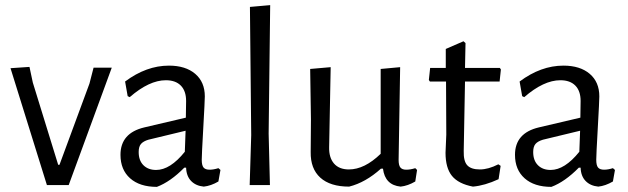

<svg xmlns="http://www.w3.org/2000/svg" viewBox="-20 -722 2449 749"><path d="M207 -79 108 -400 95 -461 21 -456 163 0H248L416 -458H345L329 -396L212 -79Z M741.5 -434C716.5 -455.3 682.3 -466 639 -466C580.3 -466 523.3 -445.3 468 -404L478 -347L486 -343C536.7 -387 583.7 -409 627 -409C652.3 -409 671.8 -402 685.5 -388C699.2 -374 706 -354 706 -328L705 -263L543 -225C481 -210.3 450 -174.7 450 -118C450 -79.3 462.5 -48.8 487.5 -26.5C512.5 -4.2 547.3 7 592 7C627.3 -6.3 663 -31.3 699 -68H706C706.7 -46 713.2 -28.7 725.5 -16C737.8 -3.3 754.3 4 775 6C793.7 4 812.7 -2.7 832 -14L840 -59L832 -66C819.3 -62 808 -60 798 -60C786.7 -60 778.7 -62.8 774 -68.5C769.3 -74.2 767 -84.3 767 -99C767 -111 769 -152.3 773 -223C777 -293.7 779 -334.7 779 -346C779 -383.3 766.5 -412.7 741.5 -434ZM530 -160.5C536 -167.5 545.7 -173 559 -177L704 -212L701 -130C663 -82.7 625.7 -59 589 -59C568.3 -59 551.8 -65.2 539.5 -77.5C527.2 -89.8 521 -107 521 -129C521 -143 524 -153.5 530 -160.5Z M1033 0 1028 -201 1034 -702 955 -695 960 -195 954 0Z M1542 -68.5C1537.3 -74.2 1535 -84 1535 -98L1541 -460L1465 -453V-122C1423 -81.3 1381.7 -61 1341 -61C1315.7 -61 1296.3 -68.7 1283 -84C1269.7 -99.3 1263.3 -120.7 1264 -148L1270 -460L1190 -453L1193 -256L1192 -129C1191.3 -85.7 1203.8 -52.3 1229.5 -29C1255.2 -5.7 1292.7 6 1342 6C1384.7 -4.7 1426 -28 1466 -64H1474C1479.3 -21.3 1502.3 2 1543 6C1561.7 4 1580.7 -2.7 1600 -14L1607 -59L1600 -66C1587.3 -62 1575.7 -60 1565 -60C1554.3 -60 1546.7 -62.8 1542 -68.5Z M1924 -81C1898 -67.7 1874 -61 1852 -61C1829.3 -61 1813 -66.3 1803 -77C1793 -87.7 1788.3 -106.3 1789 -133L1794 -404H1929L1934 -451L1930 -457H1794L1796 -554L1788 -561L1719 -531V-457H1658L1653 -410L1657 -404H1720L1721 -197L1718 -126C1718 -86.7 1726.3 -56.7 1743 -36C1759.7 -15.3 1787 -1.3 1825 6C1855.7 3.3 1889 -6.3 1925 -23L1933 -75Z M2280.5 -434C2255.5 -455.3 2221.3 -466 2178 -466C2119.3 -466 2062.3 -445.3 2007 -404L2017 -347L2025 -343C2075.7 -387 2122.7 -409 2166 -409C2191.3 -409 2210.8 -402 2224.5 -388C2238.2 -374 2245 -354 2245 -328L2244 -263L2082 -225C2020 -210.3 1989 -174.7 1989 -118C1989 -79.3 2001.5 -48.8 2026.5 -26.5C2051.5 -4.2 2086.3 7 2131 7C2166.3 -6.3 2202 -31.3 2238 -68H2245C2245.7 -46 2252.2 -28.7 2264.5 -16C2276.8 -3.3 2293.3 4 2314 6C2332.7 4 2351.7 -2.7 2371 -14L2379 -59L2371 -66C2358.3 -62 2347 -60 2337 -60C2325.7 -60 2317.7 -62.8 2313 -68.5C2308.3 -74.2 2306 -84.3 2306 -99C2306 -111 2308 -152.3 2312 -223C2316 -293.7 2318 -334.7 2318 -346C2318 -383.3 2305.5 -412.7 2280.5 -434ZM2069 -160.5C2075 -167.5 2084.7 -173 2098 -177L2243 -212L2240 -130C2202 -82.7 2164.7 -59 2128 -59C2107.3 -59 2090.8 -65.2 2078.5 -77.5C2066.2 -89.8 2060 -107 2060 -129C2060 -143 2063 -153.5 2069 -160.5Z"/></svg>

Font: Alegreya Sans
Style: Regular
Weight: 400
Designer: Juan Pablo del Peral
Foundry: Huerta Tipografica
Version: Version 1.000;PS 001.000;hotconv 1.0.70;makeotf.lib2.5.58329